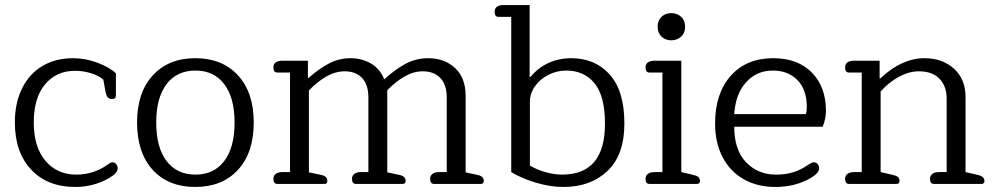

<svg xmlns="http://www.w3.org/2000/svg" viewBox="-20 -730 3950 762"><path d="M39 -244Q39 -322 68 -380Q97 -438 149 -468.5Q201 -499 270 -499Q319 -499 367 -481Q415 -463 440 -439V-350Q440 -344 436 -340.5Q432 -337 424 -337Q414 -337 408 -343.5Q402 -350 399 -365L390 -414Q372 -430 341 -439.5Q310 -449 278 -449Q204 -449 159 -395.5Q114 -342 114 -244Q114 -146 160.5 -91.5Q207 -37 283 -37Q351 -37 406 -76Q408 -77 414 -81.5Q420 -86 426 -86Q435 -86 441 -79Q447 -72 447 -62Q447 -43 414 -24Q352 12 279 12Q168 12 103.5 -57Q39 -126 39 -244Z M524 -244Q524 -363 586.5 -431Q649 -499 755 -499Q862 -499 924.5 -431Q987 -363 987 -244Q987 -124 924.5 -56Q862 12 755 12Q648 12 586 -56Q524 -124 524 -244ZM911 -244Q911 -342 870 -396Q829 -450 756 -450Q682 -450 641 -396Q600 -342 600 -244Q600 -145 641 -91Q682 -37 756 -37Q829 -37 870 -91Q911 -145 911 -244Z M1065 -20Q1065 -33 1074.5 -40Q1084 -47 1100 -47H1131V-442H1081Q1065 -442 1065 -462Q1065 -476 1074.5 -482.5Q1084 -489 1100 -489H1202V-421H1205Q1244 -456 1284.5 -477.5Q1325 -499 1371 -499Q1417 -499 1453 -477.5Q1489 -456 1505 -415Q1546 -453 1588 -476Q1630 -499 1680 -499Q1744 -499 1786 -460Q1828 -421 1828 -349V-46L1874 -36Q1900 -31 1900 -12Q1900 0 1888 0H1703Q1687 0 1687 -20Q1687 -33 1696.5 -40Q1706 -47 1722 -47H1753V-343Q1753 -394 1727.5 -420.5Q1702 -447 1658 -447Q1621 -447 1585 -426Q1549 -405 1517 -372V-46L1564 -36Q1590 -31 1590 -12Q1590 0 1578 0H1393Q1377 0 1377 -20Q1377 -33 1386.5 -40Q1396 -47 1412 -47H1442V-343Q1442 -394 1417 -420.5Q1392 -447 1348 -447Q1311 -447 1274.5 -426Q1238 -405 1206 -371V-46L1254 -36Q1279 -31 1279 -12Q1279 0 1268 0H1081Q1065 0 1065 -20Z M2009 -47V-663H1959Q1943 -663 1943 -683Q1943 -697 1952.5 -703.5Q1962 -710 1978 -710H2082V-426L2085 -424Q2115 -461 2156.5 -480Q2198 -499 2247 -499Q2342 -499 2400 -434Q2458 -369 2458 -240Q2458 -115 2391 -51.5Q2324 12 2216 12Q2165 12 2108.5 -4.5Q2052 -21 2009 -47ZM2381 -239Q2381 -349 2339.5 -399.5Q2298 -450 2227 -450Q2190 -450 2156.5 -433Q2123 -416 2103 -387.5Q2083 -359 2083 -325V-73Q2109 -57 2144.5 -47Q2180 -37 2211 -37Q2381 -37 2381 -239Z M2590 -624Q2590 -649 2605.5 -663.5Q2621 -678 2644 -678Q2667 -678 2683 -663.5Q2699 -649 2699 -624Q2699 -599 2683 -584.5Q2667 -570 2644 -570Q2621 -570 2605.5 -584.5Q2590 -599 2590 -624ZM2542 -20Q2542 -33 2551.5 -40Q2561 -47 2577 -47H2609V-442H2558Q2542 -442 2542 -462Q2542 -476 2551.5 -482.5Q2561 -489 2577 -489H2684V-47L2731 -36Q2745 -33 2751.5 -27.5Q2758 -22 2758 -12Q2758 0 2746 0H2558Q2542 0 2542 -20Z M2818 -240Q2818 -359 2880 -429Q2942 -499 3049 -499Q3146 -499 3202 -442Q3258 -385 3258 -290Q3258 -259 3245 -227H2894Q2894 -135 2941 -86Q2988 -37 3060 -37Q3098 -37 3128.5 -46.5Q3159 -56 3189 -77Q3191 -78 3197.5 -82Q3204 -86 3210 -86Q3219 -86 3225 -79Q3231 -72 3231 -62Q3231 -44 3200 -25Q3138 12 3057 12Q2986 12 2932 -18.5Q2878 -49 2848 -106Q2818 -163 2818 -240ZM3178 -277Q3182 -286 3182 -305Q3182 -374 3145 -412Q3108 -450 3047 -450Q2983 -450 2941 -403.5Q2899 -357 2894 -277Z M3334 -20Q3334 -33 3343.5 -40Q3353 -47 3369 -47H3400V-442H3350Q3334 -442 3334 -462Q3334 -476 3343.5 -482.5Q3353 -489 3369 -489H3471V-419H3474Q3559 -499 3649 -499Q3720 -499 3766 -457.5Q3812 -416 3812 -345V-47L3860 -36Q3887 -30 3887 -12Q3887 0 3875 0H3687Q3671 0 3671 -20Q3671 -33 3680.5 -40Q3690 -47 3706 -47H3737V-339Q3737 -388 3708.5 -417.5Q3680 -447 3627 -447Q3588 -447 3548 -425.5Q3508 -404 3475 -367V-47L3523 -36Q3537 -33 3543.5 -27.5Q3550 -22 3550 -12Q3550 0 3538 0H3350Q3334 0 3334 -20Z"/></svg>

Font: Maitree
Style: Regular
Weight: 400
Designer: CadsonDemak Team
Foundry: CadsonDemak
Version: Version 1.000